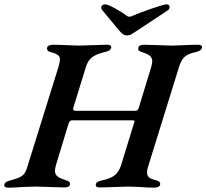

<svg xmlns="http://www.w3.org/2000/svg" viewBox="-54 -860 950 884"><path d="M-34 -9Q-33 -17 -26 -21.5Q-19 -26 -5 -30Q31 -39 46.5 -49.5Q62 -60 70 -86L215 -551Q222 -576 222 -585Q222 -599 212.5 -606.5Q203 -614 180 -620Q160 -624 163 -641Q164 -647 172 -650.5Q180 -654 189 -654Q215 -654 255 -652Q293 -650 310 -650Q327 -650 369 -652Q417 -654 441 -654Q460 -654 458 -640Q456 -632 448.5 -627.5Q441 -623 427 -620Q386 -610 368 -595Q350 -580 341 -550L283 -362V-358Q283 -350 294 -350H570Q581 -350 585 -364L642 -551Q647 -568 647 -578Q647 -593 636.5 -602.5Q626 -612 600 -620Q589 -623 585 -627.5Q581 -632 583 -640Q584 -647 591 -650.5Q598 -654 608 -654Q632 -654 678 -652Q722 -650 740 -650Q756 -650 792 -652Q834 -654 859 -654Q868 -654 872.5 -650.5Q877 -647 876 -641Q873 -625 846 -620Q810 -612 795 -597.5Q780 -583 770 -551L627 -90Q623 -77 623 -66Q623 -51 632.5 -43Q642 -35 665 -30Q676 -27 680.5 -22Q685 -17 683 -9Q682 -3 674 0.5Q666 4 657 4Q623 4 593 1Q555 -1 536 -1Q519 -1 475 1Q429 3 404 3Q386 3 387 -10Q388 -18 395.5 -22.5Q403 -27 418 -30Q455 -38 474 -53Q493 -68 503 -98L562 -290Q565 -296 565 -300Q565 -306 558 -306H278Q267 -306 262 -292L204 -101Q199 -83 199 -74Q199 -57 210.5 -48Q222 -39 250 -30Q261 -27 265 -22.5Q269 -18 268 -10Q265 3 243 3Q219 3 173 1Q129 -1 110 -1Q90 -1 50 1Q17 4 -17 4Q-26 4 -30.5 0.5Q-35 -3 -34 -9ZM491 -724 417 -813Q411 -822 412 -827Q413 -833 418 -836.5Q423 -840 431 -840Q442 -840 476.5 -821Q511 -802 530 -787Q535 -783 542 -783Q549 -783 556 -787Q585 -800 643 -820Q701 -840 712 -840Q727 -840 727 -828Q727 -818 718 -812L585 -724Q561 -708 551.5 -702.5Q542 -697 531 -697Q520 -697 511 -703.5Q502 -710 491 -724Z"/></svg>

Font: EB Garamond SemiBold
Style: Italic
Weight: 600
Italic angle: -17.2°
Designer: Georg Duffner and Octavio Pardo
Foundry: Georg Duffner
Version: Version 1.000